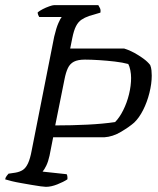

<svg xmlns="http://www.w3.org/2000/svg" viewBox="-28 -724 611 744"><path d="M150 0Q145 0 129.5 -2Q114 -4 94.5 -7.5Q75 -11 54.5 -14.5Q34 -18 17.5 -22Q1 -26 -8 -29Q-7 -36 -2 -42.5Q3 -49 5 -51L32 -55Q49 -58 60.5 -65.5Q72 -73 80.5 -91Q89 -109 95 -142L182 -582Q190 -616 198.5 -635Q207 -654 211 -658H124Q122 -661 120 -666Q118 -671 118 -676Q125 -682 137.5 -688.5Q150 -695 163 -699.5Q176 -704 181 -704H353Q355 -700 359 -693Q363 -686 361 -675L317 -662Q300 -656 287.5 -647.5Q275 -639 266.5 -622.5Q258 -606 252 -576L244 -536H453Q473 -530 492 -519.5Q511 -509 527.5 -497Q544 -485 554 -472Q558 -462 559 -451Q560 -440 560 -431Q560 -400 551 -364Q542 -328 526.5 -297.5Q511 -267 492 -249Q474 -233 441.5 -213.5Q409 -194 376 -192H178L164 -121Q159 -98 151.5 -82.5Q144 -67 137 -59L230 -49Q232 -48 233 -40.5Q234 -33 233 -29Q218 -19 194 -9.5Q170 0 150 0ZM186 -238Q250 -238 310.5 -241Q371 -244 418 -251Q435 -268 449.5 -297Q464 -326 472 -359Q480 -392 480 -422Q480 -437 477 -452Q474 -467 469 -476Q447 -482 417 -485.5Q387 -489 356 -491Q325 -493 301 -493Q274 -493 258.5 -485Q243 -477 235 -460Q227 -443 222 -417Z"/></svg>

Font: Texturina Medium 12pt ExtraLight
Style: Italic
Weight: 250
Italic angle: -11°
Version: Version 1.002